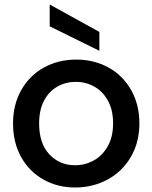

<svg xmlns="http://www.w3.org/2000/svg" viewBox="-20 -825 678 854"><path d="M314 9Q236 9 173 -26.5Q110 -62 74 -126.5Q38 -191 38 -276Q38 -360 75 -425Q112 -490 176 -525Q240 -560 319 -560Q398 -560 462 -525Q526 -490 563 -425Q600 -360 600 -276Q600 -192 562 -127Q524 -62 458.5 -26.5Q393 9 314 9ZM314 -90Q358 -90 396.5 -111Q435 -132 459 -174Q483 -216 483 -276Q483 -336 460 -377.5Q437 -419 399 -440Q361 -461 317 -461Q273 -461 235.5 -440Q198 -419 176 -377.5Q154 -336 154 -276Q154 -187 199.5 -138.5Q245 -90 314 -90ZM422 -683V-599L201 -708V-805Z"/></svg>

Font: Poppins Cyr Med
Style: Regular
Weight: 500
Designer: Ninad Kale (Devanagari), Jonny Pinhorn (Latin)
Foundry: Indian Type Foundry
Version: 4.004